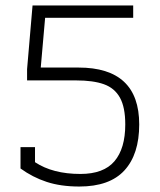

<svg xmlns="http://www.w3.org/2000/svg" viewBox="-20 -667 584 702"><path d="M55 -51V-129H108V-74Q173 -31 274 -31Q359 -31 398.5 -77.5Q438 -124 438 -212Q438 -275 418.5 -310Q399 -345 360 -359Q321 -373 258 -373H79V-414L99 -647H467V-602H145L129 -420H267Q489 -420 489 -212Q489 -103 435 -44Q381 15 270 15Q202 15 150.5 -2Q99 -19 55 -51Z"/></svg>

Font: Pridi ExtraLight
Style: Regular
Weight: 275
Designer: Katatrad Team
Foundry: CadsonDemak
Version: Version 1.001